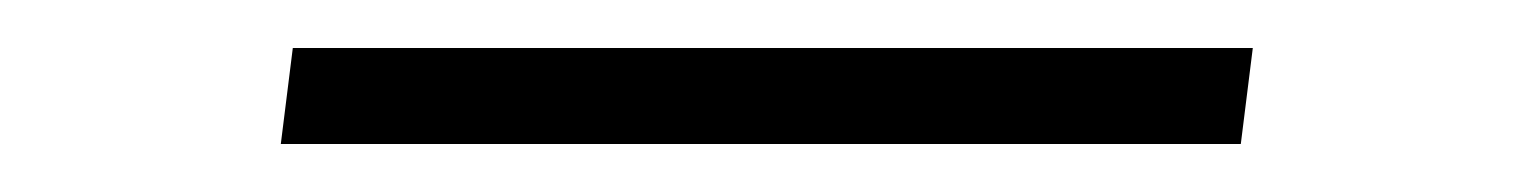

<svg xmlns="http://www.w3.org/2000/svg" viewBox="-20 -60 640 80"><path d="M497 0H97L102 -40H502Z"/></svg>

Font: Josefin Slab
Style: Italic
Weight: 400
Italic angle: -12°
Designer: Santiago Orozco
Foundry: Typemade
Version: Version 2.000